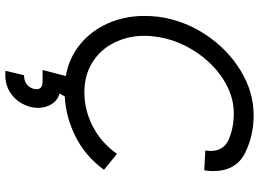

<svg xmlns="http://www.w3.org/2000/svg" viewBox="-148 -599 991 735"><g transform="rotate(90 347.5 -231.5)"><path d="M349 16 338 36Q365 44 379 67Q393 90 393 119Q393 149 376.5 179.5Q360 210 328 228.5Q296 247 251 243L268 172Q290 172 304 160.5Q318 149 321 130Q325 101 292 101H248L271 12Q202 0 150 -42.5Q98 -85 69.5 -149Q41 -213 41 -289Q41 -314 44 -341Q57 -439 112.5 -523Q168 -607 250 -657Q332 -707 421 -707Q502 -707 568.5 -672.5Q635 -638 635 -551Q635 -536 632 -518L556 -522Q558 -536 558 -541Q558 -593 513 -612Q468 -631 414 -631Q345 -631 281 -589Q217 -547 173.5 -477.5Q130 -408 120 -330Q117 -309 117 -290Q117 -226 143.5 -173Q170 -120 219 -89.5Q268 -59 333 -59Q402 -59 464.5 -91.5Q527 -124 569 -184L630 -134Q578 -63 503.5 -25.5Q429 12 349 16Z"/></g></svg>

Font: Bellota Text
Style: Bold Italic
Weight: 700
Italic angle: -7.5°
Designer: Kemie Guaida
Foundry: Kemie Guaida
Version: Version 4.001